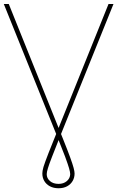

<svg xmlns="http://www.w3.org/2000/svg" viewBox="-41 -748 602 983"><path d="M-21.5 -727.5H3.9L282.2 -35.2Q306.2 24.4 318.6 58.8Q331.1 93.3 335.9 111.6Q340.8 129.9 340.8 140.6Q340.8 161.6 330.8 178.7Q320.8 195.8 302.5 205.8Q284.2 215.8 258.8 215.8Q233.4 215.8 214.6 205.8Q195.8 195.8 185.8 178.7Q175.8 161.6 175.8 140.6Q175.8 134.3 177 126.2Q178.2 118.2 181.6 106.7Q185.1 95.2 191.4 77.9Q197.8 60.5 207.5 35.4Q217.3 10.3 231.4 -24.4L514.6 -727.5H540L264.6 -44.9Q239.7 17.6 225.1 55.4Q210.4 93.3 204.3 113.3Q198.2 133.3 198.2 143.6Q198.2 164.6 214.8 179Q231.4 193.4 258.8 193.4Q284.7 193.4 301.3 179Q317.9 164.6 318.4 143.6Q318.4 133.3 312.5 113Q306.6 92.8 292 53.2Q277.3 13.7 250 -53.7Z"/></svg>

Font: Inter Tight Thin
Style: Regular
Weight: 250
Designer: Rasmus Andersson
Foundry: rsms
Version: Version 3.004